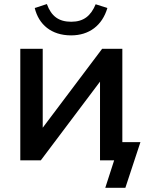

<svg xmlns="http://www.w3.org/2000/svg" viewBox="-20 -775 717 928"><path d="M177.2 0 463.4 -380.4V0H531.7L488.8 132.8H585.9L658.7 -87.9H571.3V-539.1H473.6L186.5 -157.7V-539.1H78.1V0ZM323.7 -604C411.1 -604 474.1 -651.9 499 -736.3L442.4 -754.4C418.9 -698.2 384.3 -669.9 324.2 -669.9C264.2 -669.9 228 -696.3 206.5 -755.4L147.9 -736.3C167 -656.7 228 -604 323.7 -604Z"/></svg>

Font: Winston Medium
Style: Regular
Weight: 500
Designer: Vernon Adams, Kim Jin-seong, David Berlow, Cristiano Sobral
Foundry: The Winston Project Authors
Version: Version 3.004